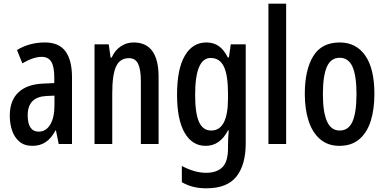

<svg xmlns="http://www.w3.org/2000/svg" viewBox="-20 -780 2089 1040"><path d="M223 -550Q300 -550 335 -501.5Q370 -453 370 -362V0H298L283 -74H281Q259 -32 228.5 -11Q198 10 155 10Q112 10 85 -13Q58 -36 45.5 -73Q33 -110 33 -153Q33 -235 79 -279Q125 -323 211 -327L274 -330V-361Q274 -418 258 -445Q242 -472 206 -472Q161 -472 101 -437L72 -509Q139 -550 223 -550ZM230 -260Q130 -254 130 -156Q130 -67 190 -67Q229 -67 252 -105Q275 -143 275 -210V-262Z M704 -550Q839 -550 839 -363V0H743V-341Q743 -402 728.5 -433.5Q714 -465 679 -465Q630 -465 609 -420.5Q588 -376 588 -274V0H492V-540H569L579 -468H585Q602 -507 633.5 -528.5Q665 -550 704 -550Z M1098 -550Q1136 -550 1164 -531Q1192 -512 1214 -469H1220L1230 -540H1311V-4Q1311 113 1260.5 176.5Q1210 240 1098 240Q1059 240 1027 232Q995 224 965 207V119Q1035 156 1096 156Q1154 156 1184.5 126Q1215 96 1215 23V8Q1215 -8 1216 -30Q1217 -52 1219 -74H1215Q1172 10 1094 10Q1021 10 980 -61Q939 -132 939 -267Q939 -406 981 -478Q1023 -550 1098 -550ZM1121 -466Q1037 -466 1037 -266Q1037 -166 1058 -119.5Q1079 -73 1124 -73Q1215 -73 1215 -247V-273Q1215 -373 1192.5 -419.5Q1170 -466 1121 -466Z M1530 0H1434V-760H1530Z M2008 -271Q2008 -189 1988.5 -126Q1969 -63 1927 -26.5Q1885 10 1818 10Q1756 10 1714 -26Q1672 -62 1651.5 -125.5Q1631 -189 1631 -271Q1631 -401 1676.5 -475.5Q1722 -550 1820 -550Q1909 -550 1958.5 -479Q2008 -408 2008 -271ZM1729 -270Q1729 -173 1751 -123Q1773 -73 1820 -73Q1868 -73 1889.5 -122Q1911 -171 1911 -271Q1911 -369 1889.5 -418Q1868 -467 1820 -467Q1772 -467 1750.5 -418Q1729 -369 1729 -270Z"/></svg>

Font: Noto Sans Thai ExtCond Med
Style: Regular
Weight: 500
Width: 2
Designer: Monotype Design Team
Foundry: Monotype Imaging Inc.
Version: Version 2.002; ttfautohint (v1.8.4.7-5d5b)